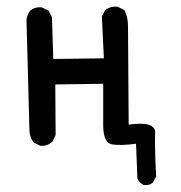

<svg xmlns="http://www.w3.org/2000/svg" viewBox="-20 -435 540 573"><path d="M409 117Q396 111 390 98L386 -6Q341 0 315 -4Q289 -8 288 -58V-185L145 -183L146 -32L137 -13Q121 2 100 0L80 -10Q70 -24 68 -42L59 -376Q61 -392 70 -403Q84 -415 105 -413L125 -403L135 -384L139 -259L290 -261L284 -386L294 -405Q310 -417 331 -415L351 -405Q362 -384 362 -357.5Q362 -331 364 -63Q405 -69 424.5 -62.5Q444 -56 443 -37.5Q442 -19 443 18Q444 55 446 92L435 111Q425 119 409 117Z"/></svg>

Font: Kosefont JP
Style: Regular
Weight: 400
Designer: Nozomi Seto 瀬戸のぞみ
Version: Version 3.00;June 19, 2020